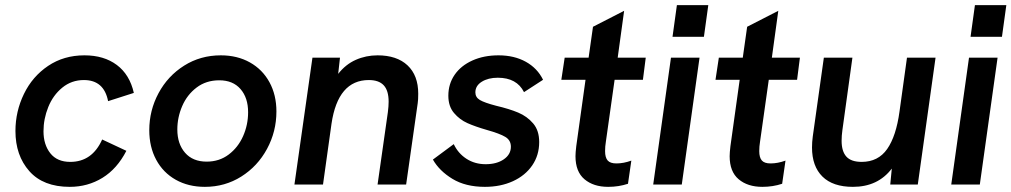

<svg xmlns="http://www.w3.org/2000/svg" viewBox="-20 -717 3930 746"><path d="M40 -208Q40 -284 73 -352Q106 -420 167 -461Q228 -502 308 -502Q384 -502 434 -464.5Q484 -427 500 -356L400 -324Q384 -406 306 -406Q258 -406 222 -376.5Q186 -347 167.5 -301Q149 -255 149 -207Q149 -155 175.5 -121.5Q202 -88 253 -88Q338 -88 377 -175L471 -131Q435 -61 378 -26Q321 9 251 9Q148 9 94 -52Q40 -113 40 -208Z M560 -211Q560 -288 596 -355Q632 -422 695.5 -462Q759 -502 838 -502Q902 -502 951 -474.5Q1000 -447 1027 -397.5Q1054 -348 1054 -284Q1054 -206 1017.5 -138.5Q981 -71 917.5 -31Q854 9 776 9Q712 9 663 -18.5Q614 -46 587 -96Q560 -146 560 -211ZM944 -281Q944 -337 914.5 -371Q885 -405 832 -405Q781 -405 744 -377Q707 -349 688 -305Q669 -261 669 -214Q669 -158 699 -123.5Q729 -89 783 -89Q832 -89 868.5 -116.5Q905 -144 924.5 -188Q944 -232 944 -281Z M1194 -493H1301L1294 -430Q1323 -467 1362.5 -484.5Q1402 -502 1447 -502Q1522 -502 1563.5 -463Q1605 -424 1605 -353Q1605 -329 1603 -316L1558 0H1447L1487 -281Q1490 -304 1490 -322Q1490 -365 1471 -385.5Q1452 -406 1413 -406Q1293 -406 1268 -236L1235 0H1124Z M1662 -97 1743 -157Q1760 -121 1792.5 -100Q1825 -79 1867 -79Q1910 -79 1937.5 -98Q1965 -117 1965 -147Q1965 -172 1943.5 -185Q1922 -198 1872 -212Q1827 -225 1796.5 -238.5Q1766 -252 1744 -278Q1722 -304 1722 -345Q1722 -391 1746.5 -426.5Q1771 -462 1815.5 -482Q1860 -502 1917 -502Q1978 -502 2023 -477Q2068 -452 2090 -407L2016 -359Q1988 -415 1914 -415Q1877 -415 1852 -399.5Q1827 -384 1827 -358Q1827 -339 1844.5 -328.5Q1862 -318 1908 -306Q1959 -294 1993.5 -279.5Q2028 -265 2051.5 -237.5Q2075 -210 2075 -165Q2075 -114 2048 -74.5Q2021 -35 1973 -13Q1925 9 1864 9Q1789 9 1738 -22Q1687 -53 1662 -97Z M2216 -110Q2216 -124 2219 -149L2255 -407H2161L2174 -493H2267L2284 -613L2405 -675L2380 -493H2489L2478 -407H2368L2334 -166Q2331 -148 2331 -130Q2331 -105 2341 -93.5Q2351 -82 2375 -82Q2403 -82 2433 -93L2420 -3Q2384 9 2343 9Q2286 9 2251 -20.5Q2216 -50 2216 -110Z M2587 -493H2698L2629 0H2518ZM2610 -697H2732L2715 -574H2593Z M2815 -110Q2815 -124 2818 -149L2854 -407H2760L2773 -493H2866L2883 -613L3004 -675L2979 -493H3088L3077 -407H2967L2933 -166Q2930 -148 2930 -130Q2930 -105 2940 -93.5Q2950 -82 2974 -82Q3002 -82 3032 -93L3019 -3Q2983 9 2942 9Q2885 9 2850 -20.5Q2815 -50 2815 -110Z M3135 -144Q3135 -165 3138 -187L3181 -493H3292L3253 -211Q3250 -190 3250 -170Q3250 -129 3268.5 -108.5Q3287 -88 3328 -88Q3392 -88 3427 -138Q3462 -188 3475 -284L3504 -493H3615L3546 0H3439L3445 -62Q3391 9 3294 9Q3216 9 3175.5 -31Q3135 -71 3135 -144Z M3745 -493H3856L3787 0H3676ZM3768 -697H3890L3873 -574H3751Z"/></svg>

Font: Hanken Grotesk SemiBold
Style: Italic
Weight: 600
Italic angle: -8°
Designer: Alfredo Marco Pradil
Foundry: Hanken Design Co.
Version: Version 3.014